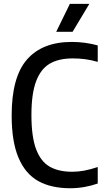

<svg xmlns="http://www.w3.org/2000/svg" viewBox="-20 -967 539 996"><path d="M40.5 -368.5Q40.5 -567.5 120.2 -658.5Q200 -749.5 352.5 -749.5Q420.5 -749.5 487 -731.5V-646Q454 -655.5 422.8 -659.8Q391.5 -664 357 -664Q284.5 -664 237.8 -636.5Q191 -609 167 -544.5Q143 -480 143 -370.5Q143 -258.5 167 -194Q191 -129.5 237.2 -102.8Q283.5 -76 355 -76Q385.5 -76 417.5 -82Q449.5 -88 487 -100.5V-15Q456.5 -4 419.2 2.8Q382 9.5 344 9.5Q246 9.5 179 -27.5Q112 -64.5 76.2 -148.2Q40.5 -232 40.5 -368.5ZM271.5 -802 342.5 -947H443.5L356.5 -802Z"/></svg>

Font: Encode Sans Condensed Medium
Style: Regular
Weight: 500
Width: 3
Designer: Multiple Designers
Foundry: Impallari Type
Version: Version 2.000